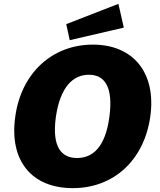

<svg xmlns="http://www.w3.org/2000/svg" viewBox="-20 -964 829 994"><path d="M593 -944 323 -839 341 -756 621 -821ZM357 10C569 10 726 -135 758 -360C790 -586 671 -733 461 -733C250 -733 90 -586 59 -360C27 -134 142 10 357 10ZM379 -146C299 -146 248 -201 269 -357C292 -517 360 -577 440 -577C520 -577 568 -517 546 -357C525 -201 459 -146 379 -146Z"/></svg>

Font: United Sans Black
Style: Italic
Weight: 900
Italic angle: -8°
Designer: Pablo Impallari, Rodrigo Fuenzalida (Modified by Dan O. Williams)
Version: Version 1.000;PS 001.000;hotconv 1.0.88;makeotf.lib2.5.64775